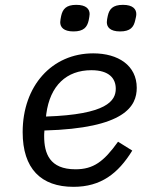

<svg xmlns="http://www.w3.org/2000/svg" viewBox="-20 -744 640 777"><path d="M277.3 12.1C388.1 12.1 457.7 -41.2 515.3 -134.6L457.7 -170.5C399.9 -89.8 358 -58.9 285.5 -58.9C180.8 -58.9 158.7 -122.9 158.7 -193.2C158.7 -195.7 158.7 -206 159.8 -215.9C486.2 -224.8 533.4 -315 533.4 -388.5C533.4 -479 458.5 -528.1 357.2 -528.1C190 -528.1 71.7 -396.3 71.7 -209.2C71.7 -61.8 145.6 12.1 277.3 12.1ZM166.2 -272.4 167.3 -282.7C182.5 -397.4 248.9 -459.9 349.8 -459.9C422.2 -459.9 448.5 -426.1 448.5 -384.9C448.5 -336.3 412.6 -280.5 166.2 -272.4ZM223.7 -654.1C223.7 -634.2 237.2 -616.8 277.3 -616.8C318.9 -616.8 332.7 -634.2 338.8 -661.2C340.6 -671.2 342.7 -680 342.7 -687.1C342.7 -707 329.2 -724.4 288.7 -724.4C247.5 -724.4 233.7 -707 227.6 -680C225.9 -670.5 223.7 -661.2 223.7 -654.1ZM412.3 -654.1C412.3 -634.2 425.8 -616.8 465.9 -616.8C507.5 -616.8 521 -634.2 527 -661.2C529.5 -671.2 531.6 -680 531.6 -687.1C531.6 -707 517.8 -724.4 477.6 -724.4C436.1 -724.4 422.2 -707 416.2 -680C414.1 -670.5 412.3 -661.2 412.3 -654.1Z"/></svg>

Font: Margiela Mono Italic Text It
Style: Regular
Weight: 400
Designer: Mike Abbink, Paul van der Laan, Pieter van Rosmalen
Foundry: Bold Monday
Version: Version 2.003 2021